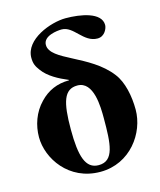

<svg xmlns="http://www.w3.org/2000/svg" viewBox="-107 -769 717 861"><g transform="rotate(-15 251.0 -339.0)"><path d="M222 -419C167 -419 122 -399 86 -361C45 -319 26 -262 26 -207C26 -109 106 14 253 14C392 14 477 -107 477 -215C477 -278 463 -346 431 -387C342 -504 163 -525 163 -599C163 -641 228 -648 249 -648C305 -648 329 -567 395 -567C429 -567 443 -602 443 -617C443 -676 348 -692 279 -692C210 -692 85 -646 85 -560C85 -533 92 -519 107 -499C133 -463 179 -439 222 -421ZM252 -387C328 -387 329 -267 329 -215C329 -96 325 -17 253 -17C192 -17 173 -79 173 -204C173 -331 190 -387 252 -387Z"/></g></svg>

Font: XITS Math
Style: Bold
Weight: 700
Designer: MicroPress Inc., with final additions and corrections provided by Coen Hoffman, Elsevier (retired)
Version: Version 1.105